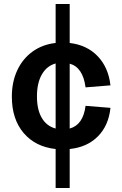

<svg xmlns="http://www.w3.org/2000/svg" viewBox="-20 -820 609 956"><path d="M39 -339Q39 -412 66 -470Q93 -528 142.5 -563.5Q192 -599 257 -606V-800H327V-606Q413 -596 466.5 -540Q520 -484 530 -395L406 -385Q393 -485 327 -503V-180Q394 -198 406 -293L530 -283Q521 -195 467.5 -141Q414 -87 327 -78V116H257V-78Q156 -89 97.5 -158Q39 -227 39 -339ZM257 -180V-504Q213 -492 188.5 -449.5Q164 -407 164 -340Q164 -274 188 -233Q212 -192 257 -180Z"/></svg>

Font: MedMera Sans Semibold
Style: Regular
Weight: 600
Designer: Kasper Nordkvist
Foundry: UNCUT.wtf
Version: Version 1.300